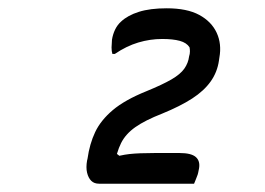

<svg xmlns="http://www.w3.org/2000/svg" viewBox="-20 -806 640 463"><path d="M448 -363Q445 -363 429 -363Q413 -363 389 -363Q365 -363 338.5 -363Q312 -363 287.5 -363Q263 -363 244.5 -363Q226 -363 219 -363Q207 -363 200 -370Q193 -377 190 -389.5Q187 -402 190 -419L191 -423Q196 -459 209.5 -487.5Q223 -516 252 -540.5Q281 -565 333 -586Q372 -602 393.5 -614.5Q415 -627 424.5 -640.5Q434 -654 436 -670Q438 -676 438 -682Q438 -688 437 -692Q430 -703 413.5 -707.5Q397 -712 371 -712Q342 -712 313.5 -703.5Q285 -695 257 -676H251Q250 -679 249.5 -683Q249 -687 249 -691.5Q249 -696 249.5 -700.5Q250 -705 250 -710Q252 -723 257.5 -734.5Q263 -746 272 -754Q288 -769 315 -777.5Q342 -786 382 -786Q431 -786 460.5 -770Q490 -754 502.5 -727Q515 -700 509 -667L508 -660Q504 -632 488 -609.5Q472 -587 443.5 -568.5Q415 -550 371 -532Q330 -516 306.5 -499.5Q283 -483 272 -461Q261 -439 255 -404L254 -441L276 -424H245Q270 -432 292 -434.5Q314 -437 353 -437H413Q441 -437 452 -427.5Q463 -418 460 -400Q459 -395 458 -390Q457 -385 455 -380.5Q453 -376 451.5 -371.5Q450 -367 448 -363Z"/></svg>

Font: Rec Mono Duotone
Style: Italic
Weight: 400
Italic angle: -10°
Monospace: yes
Version: Version 1.085; ttfautohint (v1.8.4.7-5d5b)